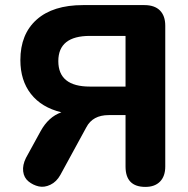

<svg xmlns="http://www.w3.org/2000/svg" viewBox="-20 -725 739 754"><path d="M551 9Q473 9 473 -71V-273H407Q344 -273 319 -225L217 -38Q202 -11 178 0.5Q154 12 132 7Q110 2 92 -12.5Q74 -27 71 -52Q68 -77 82 -105L139 -209Q170 -266 221 -284Q143 -303 101.5 -356Q60 -409 60 -489Q60 -591 124 -648Q188 -705 306 -705H547Q587 -705 608 -684Q629 -663 629 -624V-71Q629 -33 608.5 -12Q588 9 551 9ZM333 -385H473V-584H333Q209 -584 209 -485Q209 -385 333 -385Z"/></svg>

Font: Nunito ExtraBold
Style: Regular
Weight: 800
Designer: Vernon Adams
Foundry: Vernon Adams
Version: Version 3.602